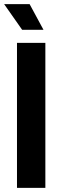

<svg xmlns="http://www.w3.org/2000/svg" viewBox="-20 -907 302 927"><path d="M62 0H199V-700H62ZM0 -887 87 -763H190L123 -887Z"/></svg>

Font: Vanilla Cream ExtraBold
Style: Regular
Weight: 800
Designer: Jeremy Tribby, Jinavaṁso
Foundry: Tribby Type
Version: Version 1.422;Glyphs 3.1.2 (3151)